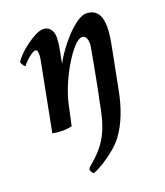

<svg xmlns="http://www.w3.org/2000/svg" viewBox="-123 -516 703 820"><g transform="rotate(-20 228.0 -106.0)"><path d="M383.8 -80.1Q361.3 39.1 309.6 110.4Q292 134.8 264.2 157.7Q236.3 180.7 209 197.3Q181.6 213.9 162.1 220.7Q150.4 211.9 150.4 199.2Q150.4 195.3 156.2 189.5Q197.3 156.2 222.7 123.5Q248 90.8 263.7 47.4Q279.3 3.9 290 -59.6Q293 -71.3 298.3 -98.1Q303.7 -125 310.1 -158.7Q316.4 -192.4 322.3 -223.6Q328.1 -254.9 332 -276.9Q335.9 -298.8 335.9 -301.8Q335.9 -342.8 312.5 -342.8Q296.9 -342.8 274.9 -318.8Q252.9 -294.9 230 -256.8Q207 -218.8 188.5 -174.8Q169.9 -130.9 161.1 -89.8L141.6 0Q133.8 2 123.5 3.4Q113.3 4.9 99.6 4.9Q75.2 4.9 53.7 0L112.3 -302.7Q114.3 -310.5 115.7 -323.2Q117.2 -335.9 115.7 -346.7Q114.3 -357.4 106.4 -357.4Q98.6 -357.4 85.9 -348.6Q73.2 -339.8 61.5 -328.1Q49.8 -316.4 43.9 -308.6Q41 -308.6 34.7 -318.4Q28.3 -328.1 28.3 -332Q34.2 -343.8 50.3 -360.4Q66.4 -377 87.9 -393.1Q109.4 -409.2 130.9 -420.4Q152.3 -431.6 168.9 -431.6Q187.5 -431.6 199.7 -417.5Q211.9 -403.3 211.9 -378.9Q211.9 -369.1 210.4 -355Q209 -340.8 205.1 -321.3Q199.2 -293 196.8 -278.3Q194.3 -263.7 194.3 -263.7Q205.1 -286.1 225.1 -314.5Q245.1 -342.8 270 -369.6Q294.9 -396.5 319.8 -414.1Q344.7 -431.6 363.3 -431.6Q429.7 -431.6 429.7 -345.7Q429.7 -310.5 415 -240.2Z"/></g></svg>

Font: Crimson Text SemiBold
Style: Italic
Weight: 600
Italic angle: -11°
Designer: Sebastian Kosch
Foundry: Sebastian Kosch
Version: Version 1.100; ttfautohint (v1.8.4)